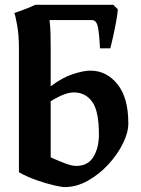

<svg xmlns="http://www.w3.org/2000/svg" viewBox="-20 -762 587 797"><path d="M469.2 -723.1Q468.3 -706.5 462.6 -675.3Q457 -644 450 -612.1Q442.9 -580.1 438 -561.5H395Q392.1 -624 386 -651.4Q379.9 -678.7 361.3 -678.7H185.5Q189 -651.9 189.7 -622.6Q190.4 -593.3 190.4 -563V-403.8Q239.3 -440.4 283.2 -454.6Q327.1 -468.8 355 -468.8Q421.9 -468.8 467.3 -412.8Q512.7 -356.9 512.7 -250Q512.7 -211.4 490 -165.8Q467.3 -120.1 429.2 -78.9Q391.1 -37.6 344 -11.5Q296.9 14.6 248.5 14.6Q236.3 14.6 204.3 7.3Q172.4 0 133.1 -13.7Q93.8 -27.3 58.6 -46.9V-560.1Q58.6 -616.7 51 -658.4Q43.5 -700.2 39.1 -708Q63 -715.8 85.4 -724.6Q107.9 -733.4 127 -742.2H450.2ZM390.6 -204.1Q390.6 -301.8 362.3 -340.1Q334 -378.4 286.6 -378.4Q269.5 -378.4 246.8 -370.4Q224.1 -362.3 190.4 -341.8V-108.9Q225.6 -92.8 252.4 -83Q279.3 -73.2 296.4 -73.2Q344.7 -73.2 367.7 -110.6Q390.6 -147.9 390.6 -204.1Z"/></svg>

Font: Gentium Book Plus
Style: Bold
Weight: 700
Designer: Victor Gaultney, Annie Olsen, Iska Routamaa, Becca Hirsbrunner
Foundry: SIL International
Version: Version 6.101